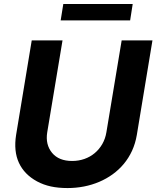

<svg xmlns="http://www.w3.org/2000/svg" viewBox="-20 -929 781 959"><path d="M60.4 -255 138.5 -727.3H292.3L215.9 -268.1Q206 -207 240.1 -165.5Q273.8 -125 340.2 -125Q372.9 -125 401.6 -135.1Q430.4 -145.2 452.9 -164.1Q475.5 -182.9 490.8 -209.3Q506 -235.8 511.4 -268.1L587.7 -727.3H741.5L663.4 -255Q656.2 -212.4 639.6 -176.1Q622.9 -139.9 598.4 -110.4Q573.9 -81 542.6 -58.4Q511.4 -35.9 475.3 -20.6Q439.3 -5.3 399.3 2.5Q359.4 10.3 317.5 10.3Q271.3 10.3 234.2 2.3Q197.1 -5.7 164.8 -23.1Q101.6 -57.5 74.6 -115.6Q47.6 -173.7 60.4 -255ZM283 -827.1 296.2 -909.1H642.8L630 -827.1Z"/></svg>

Font: Inter P
Style: Bold Italic
Weight: 700
Italic angle: 9.39999°
Designer: Rasmus Andersson
Foundry: rsms
Version: Version 3.018;git-588b23468